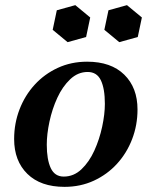

<svg xmlns="http://www.w3.org/2000/svg" viewBox="-20 -711 590 747"><path d="M321 -431Q283 -431 253 -402.5Q223 -374 203 -330.5Q183 -287 172.5 -238Q162 -189 162 -148Q162 -90 177.5 -57Q193 -24 228 -24L231 16Q138 16 86.5 -34.5Q35 -85 35 -170Q35 -231 56 -285.5Q77 -340 115 -381.5Q153 -423 205 -447Q257 -471 319 -471ZM228 -24Q267 -24 297 -52.5Q327 -81 347 -125Q367 -169 377.5 -218Q388 -267 388 -307Q388 -366 372.5 -398.5Q357 -431 321 -431L319 -471Q412 -471 463.5 -420.5Q515 -370 515 -285Q515 -224 494 -169.5Q473 -115 435 -73.5Q397 -32 345 -8Q293 16 231 16ZM273 -691 331 -643 315 -567 243 -547 185 -595 201 -671ZM474 -691 532 -643 516 -567 444 -547 386 -595 402 -671Z"/></svg>

Font: Poltawski Nowy SemiBold
Style: Italic
Weight: 600
Italic angle: -12°
Version: Version 1.001;gftools[0.9.25]